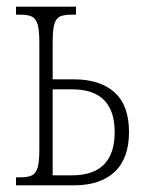

<svg xmlns="http://www.w3.org/2000/svg" viewBox="-20 -556 425 576"><path d="M28 0V-24H41Q64 -24 76 -30Q88 -36 93 -53.5Q98 -71 98 -107V-429Q98 -465 93 -482.5Q88 -500 76 -506Q64 -512 41 -512H28V-536H208V-512H195Q172 -512 160 -506.5Q148 -501 143 -483.5Q138 -466 138 -430V-318H202Q280 -318 323.5 -279Q367 -240 367 -160Q367 -81 324 -40.5Q281 0 202 0ZM138 -30H196Q324 -30 324 -160Q324 -288 196 -288H138Z"/></svg>

Font: Noto Serif ExtraCondensed ExtraLight
Style: Regular
Weight: 200
Width: 2
Designer: Monotype Design Team
Foundry: Monotype Imaging Inc.
Version: Version 2.015